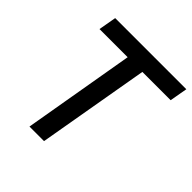

<svg xmlns="http://www.w3.org/2000/svg" viewBox="-187 -839 979 979"><g transform="rotate(45 302.0 -350.0)"><path d="M173 0H278L383 -604H587L604 -700H91L74 -604H277Z"/></g></svg>

Font: Fixel Display 20240404 Medium
Style: Italic
Weight: 500
Italic angle: -10°
Designer: AlfaBravo + MacPaw
Foundry: Kyrylo Tkachov, Marchela Mozhyna, Serhii Makarenko, Maria Weinstein, Zakhar Kryvoshyya
Version: Version 1.211;Glyphs 3.2 (3225)